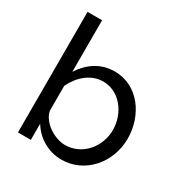

<svg xmlns="http://www.w3.org/2000/svg" viewBox="-171 -863 964 1007"><g transform="rotate(30 311.5 -360.0)"><path d="M149 -98C187 -34 258 10 339 10C479 10 586 -112 586 -259C586 -399 495 -531 352 -531C267 -531 203 -486 159 -418V-730H71V0H149ZM496 -259C496 -159 422 -66 317 -66C254 -66 172 -116 159 -182V-333C190 -399 250 -455 325 -455C426 -455 496 -361 496 -259Z"/></g></svg>

Font: FIGSv2-sans-serif Medium
Style: Regular
Weight: 500
Designer: Matt McInerney, Pablo Impallari, Rodrigo Fuenzalida,Mirko Velimirovic
Foundry: Matt McInerney, Pablo Impallari, Rodrigo Fuenzalida
Version: Version 4.021;hotconv 1.0.109;makeotfexe 2.5.65596